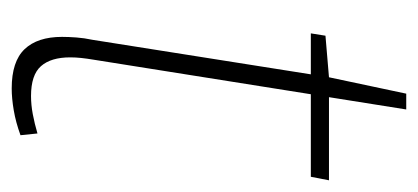

<svg xmlns="http://www.w3.org/2000/svg" viewBox="-213 -491 714 328"><g transform="rotate(90 144.0 -327.0)"><path d="M208 -34 211 -5Q189 3 168.5 6.5Q148 10 131 10Q85 10 64 -12Q43 -34 43 -76Q43 -87 44 -100.5Q45 -114 48 -128L107 -501H37L41 -526L112 -532L140 -664H167L146 -532H288L282 -501H141L82 -130Q80 -118 79 -108.5Q78 -99 78 -90Q78 -57 93 -40Q108 -23 144 -23Q159 -23 175 -26Q191 -29 208 -34Z"/></g></svg>

Font: Georama SemiCondensed ExtraLight
Style: Italic
Weight: 200
Width: 4
Italic angle: -9°
Designer: Jean-Baptiste Levee
Foundry: Production Type
Version: Version 1.000